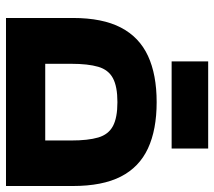

<svg xmlns="http://www.w3.org/2000/svg" viewBox="-57 -658 715 641"><g transform="rotate(90 300.5 -337.5)"><path d="M40 0V-223Q40 -322 72 -383.5Q104 -445 166.5 -474Q229 -503 321 -503Q413 -503 475.5 -474Q538 -445 569.5 -383.5Q601 -322 601 -223V0ZM193 -63 121 -131H520L449 -63V-218Q449 -274 439 -308Q429 -342 401 -357Q373 -372 321 -372Q269 -372 241 -357Q213 -342 203 -308Q193 -274 193 -218ZM185 -553V-675H339V-553ZM322 -553V-675H476V-553Z"/></g></svg>

Font: Cairo ExtraBold
Style: Regular
Weight: 800
Designer: Mohamed Gaber, Accademia di Belle Arti di Urbino
Foundry: Kief Type Foundry, Accademia di Belle Arti di Urbino
Version: Version 3.117